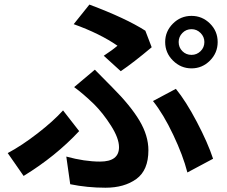

<svg xmlns="http://www.w3.org/2000/svg" viewBox="-20 -790 1017 861"><path d="M781.2 -601.6Q781.2 -577.1 797.9 -560.5Q814.5 -543.9 838.9 -543.9Q862.3 -543.9 879.4 -560.5Q896.5 -577.1 896.5 -601.6Q896.5 -625 879.4 -642.1Q862.3 -659.2 838.9 -659.2Q814.5 -659.2 797.9 -642.1Q781.2 -625 781.2 -601.6ZM14.6 -103.5Q77.1 -136.7 148.4 -191.9Q219.7 -247.1 262.7 -294.9L335 -202.1Q229.5 -88.9 85.9 -1ZM277.3 -87.9Q359.4 -65.4 428.7 -65.4Q513.7 -65.4 513.7 -129.9Q513.7 -169.9 478 -226.1Q442.4 -282.2 401.4 -323.2Q351.6 -371.1 312.5 -399.4L405.3 -477.5Q459 -423.8 483.4 -398.4Q565.4 -316.4 605.5 -249Q645.5 -181.6 645.5 -116.2Q645.5 -26.4 591.3 12.7Q537.1 51.8 453.1 51.8Q371.1 51.8 294.9 36.1ZM310.5 -681.6 380.9 -769.5Q544.9 -708 631.8 -652.3L660.2 -578.1Q579.1 -509.8 521.5 -470.7L445.3 -540Q485.4 -566.4 506.8 -585Q427.7 -639.6 310.5 -681.6ZM666 -336.9 768.6 -391.6Q813.5 -336.9 862.8 -243.2Q912.1 -149.4 935.5 -78.1L820.3 -16.6Q800.8 -92.8 756.8 -185.5Q712.9 -278.3 666 -336.9ZM720.7 -601.6Q720.7 -649.4 755.4 -684.1Q790 -718.8 838.9 -718.8Q886.7 -718.8 921.4 -684.6Q956.1 -650.4 956.1 -601.6Q956.1 -552.7 921.4 -518.1Q886.7 -483.4 838.9 -483.4Q791 -483.4 755.9 -518.1Q720.7 -552.7 720.7 -601.6Z"/></svg>

Font: Min Sans Bold
Style: Regular
Weight: 700
Designer: Jinseong-Kim, NotoSansCJK, Nunito
Foundry: Jinseong-Kim
Version: Version 1.400;Glyphs 3.1.2 (3151)